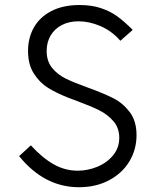

<svg xmlns="http://www.w3.org/2000/svg" viewBox="-20 -754 640 784"><path d="M297 -57Q338.5 -57 377.8 -73.2Q417 -89.5 442 -120Q467 -150.5 467 -191.5Q467 -231.5 443.2 -259Q419.5 -286.5 385.5 -303.5Q351.5 -320.5 296 -341L256 -356Q210 -374.5 176.5 -395Q143 -415.5 118.8 -452.8Q94.5 -490 94.5 -546Q94.5 -600 118.8 -642.5Q143 -685 190.5 -709.2Q238 -733.5 304.5 -733.5Q353.5 -733.5 391 -721.2Q428.5 -709 458 -687.8Q487.5 -666.5 522 -632L471.5 -587.5Q436.5 -627.5 390.8 -647.2Q345 -667 300.5 -667Q262 -667 232.5 -651.8Q203 -636.5 186.8 -609Q170.5 -581.5 170.5 -546Q170.5 -504 193 -476.5Q215.5 -449 249 -432.8Q282.5 -416.5 339.5 -396Q404.5 -372.5 443.5 -352.5Q482.5 -332.5 510 -296Q537.5 -259.5 537.5 -202Q537.5 -143 508 -94.5Q478.5 -46 425 -17.8Q371.5 10.5 302.5 10.5Q161 10.5 58 -116.5L106 -160.5Q152.5 -109.5 199 -83.2Q245.5 -57 297 -57Z"/></svg>

Font: JuliaMono Light
Style: Regular
Weight: 300
Monospace: yes
Designer: cormullion
Foundry: corm
Version: Version 0.054; ttfautohint (v1.8.4)